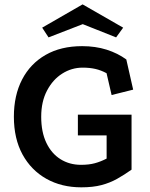

<svg xmlns="http://www.w3.org/2000/svg" viewBox="-20 -814 666 855"><path d="M565.8 -58.5Q533.8 -35.8 501.8 -17.8Q469.8 0.2 431.9 10.2Q394 20.2 342 20.2Q254.2 20.2 186.5 -17.8Q118.8 -55.8 80.2 -126.2Q41.8 -196.8 41.8 -294.2Q41.8 -389.2 78.4 -459.9Q115 -530.5 183.1 -569.5Q251.2 -608.5 345.8 -608.5Q405 -608.5 454.8 -592.8Q504.5 -577 542.5 -549.2L573 -414.8L477 -390.8L454.5 -488Q430 -501.2 404.8 -507Q379.5 -512.8 348.2 -512.8Q299 -512.8 257.1 -486.2Q215.2 -459.8 189.4 -410.6Q163.5 -361.5 163.5 -294.2Q163.5 -226 186.4 -178.1Q209.2 -130.2 249.4 -105.1Q289.5 -80 340.5 -80Q376 -80 402.2 -87.1Q428.5 -94.2 454.8 -107.8V-211.2H326.8V-303.5H565.8ZM347.8 -794.5 528.5 -690.8 497 -647.5 348.5 -706.5 196.2 -647.5 167.8 -690.8Z"/></svg>

Font: Podkova VF Beta
Style: Regular
Weight: 400
Designer: Ilya Yudin
Foundry: Cyreal (www.cyreal.org)
Version: Version 2.100